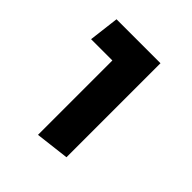

<svg xmlns="http://www.w3.org/2000/svg" viewBox="-114 -634 491 491"><g transform="rotate(45 132.0 -388.5)"><path d="M97 -213 189 -224V-564H30L20 -482H97Z"/></g></svg>

Font: FiraGO Unicode
Style: Regular
Weight: 400
Designer: bBox Type
Foundry: bBox Type GmbH
Version: Version 1.001;PS 001.001;hotconv 1.0.88;makeotf.lib2.5.64775